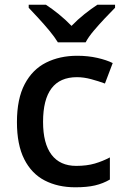

<svg xmlns="http://www.w3.org/2000/svg" viewBox="-20 -786 531 816"><path d="M300 10Q226 10 170 -19Q114 -48 83 -109.5Q52 -171 52 -267Q52 -366 85 -428.5Q118 -491 176 -520Q234 -549 308 -549Q354 -549 393.5 -540Q433 -531 459 -518L426 -431Q399 -441 367.5 -449.5Q336 -458 307 -458Q163 -458 163 -268Q163 -176 199 -128.5Q235 -81 304 -81Q349 -81 383 -91Q417 -101 447 -117V-23Q418 -6 384 2Q350 10 300 10ZM226 -606Q212 -629 190 -655.5Q168 -682 144 -708Q120 -734 102 -753V-766H175Q201 -749 229.5 -726Q258 -703 284 -676Q310 -703 339 -726Q368 -749 394 -766H469V-753Q450 -734 425.5 -708Q401 -682 378.5 -655.5Q356 -629 344 -606Z"/></svg>

Font: Noto Sans Kawi Medium
Style: Regular
Weight: 500
Designer: Fadhl Haqq
Version: Version 1.000